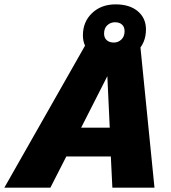

<svg xmlns="http://www.w3.org/2000/svg" viewBox="-82 -860 782 880"><path d="M-62 0 313 -660H560L626 0H433L426 -143H222L149 0ZM290 -275H421L410 -511ZM448 -840Q512 -840 549.5 -808.5Q587 -777 587 -725Q587 -663 545 -623.5Q503 -584 437 -584Q374 -584 336 -615Q298 -646 298 -698Q298 -760 340 -800Q382 -840 448 -840ZM445 -758Q425 -758 410 -744.5Q395 -731 395 -706Q395 -687 407 -676Q419 -665 440 -665Q460 -665 474.5 -679Q489 -693 489 -717Q489 -736 477.5 -747Q466 -758 445 -758Z"/></svg>

Font: Work Sans ExtraBold
Style: Italic
Weight: 800
Italic angle: -13°
Designer: Wei Huang
Foundry: Wei Huang
Version: Version 2.012; ttfautohint (v1.8.3)